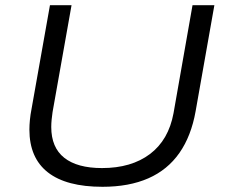

<svg xmlns="http://www.w3.org/2000/svg" viewBox="-20 -706 865 738"><path d="M374 12Q235 12 164 -43.5Q93 -99 93 -208Q93 -225 95 -245.5Q97 -266 101 -286L172 -686H255L182 -275Q180 -262 178.5 -246.5Q177 -231 177 -218Q177 -139 227 -99.5Q277 -60 372 -60Q485 -60 556.5 -114Q628 -168 647 -271L720 -686H804L732 -279Q715 -183 669.5 -118Q624 -53 550 -20.5Q476 12 374 12Z"/></svg>

Font: Archivo SemiExpanded Light
Style: Italic
Weight: 300
Width: 6
Italic angle: -10°
Designer: Hector Gatti
Foundry: Omnibus-Type
Version: Version 2.001